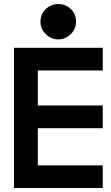

<svg xmlns="http://www.w3.org/2000/svg" viewBox="-20 -939 553 959"><path d="M49.8 0V-700.2H493.2V-586.9H168.9V-412.1H493.2V-298.8H168.9V-112.8H493.2V0ZM182.1 -831.1Q182.1 -868.7 208.7 -893.8Q235.4 -918.9 271 -918.9Q307.1 -918.9 333.5 -894Q359.9 -869.1 359.9 -831.1Q359.9 -794.4 333.3 -768.3Q306.6 -742.2 271 -742.2Q235.8 -742.2 209 -768.3Q182.1 -794.4 182.1 -831.1Z"/></svg>

Font: Cakra Normal
Style: Regular
Weight: 400
Designer: Lucia Kollert, Vojtech Kollert
Foundry: OoM Type
Version: Version 1.000;Glyphs 3.1.1 (3148)